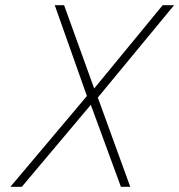

<svg xmlns="http://www.w3.org/2000/svg" viewBox="-20 -720 691 740"><path d="M227 -700 343 -379 607 -700H651L357 -344L482 0H446L330 -316L64 0H20L315 -350L191 -700Z"/></svg>

Font: TitilliumWebThinItalic
Style: Thin Italic
Weight: 200
Italic angle: -13°
Version: Version 1.001;PS 57.000;hotconv 1.0.70;makeotf.lib2.5.55311